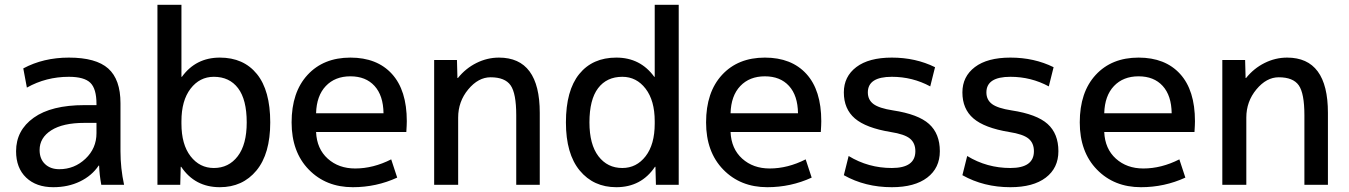

<svg xmlns="http://www.w3.org/2000/svg" viewBox="-20 -770 5620 800"><path d="M382 -258H332Q242 -258 193.5 -227Q145 -196 145 -145Q145 -108 167.5 -86.5Q190 -65 227 -65Q290 -65 336 -108.5Q382 -152 382 -215ZM47 -140Q47 -227 120.5 -279.5Q194 -332 332 -332H382V-337Q382 -400 356.5 -425Q331 -450 267 -450Q172 -450 92 -405L77 -485Q161 -530 267 -530Q380 -530 431 -484.5Q482 -439 482 -340V-140Q482 -69 497 0H402Q394 -44 393 -80H391Q363 -38 313.5 -14Q264 10 202 10Q131 10 89 -30Q47 -70 47 -140Z M636 -750H736V-450H738Q796 -530 896 -530Q995 -530 1050.5 -461.5Q1106 -393 1106 -260Q1106 -129 1048.5 -59.5Q991 10 896 10Q792 10 735 -75H733L731 0H636ZM1008 -260Q1008 -355 972 -402.5Q936 -450 871 -450Q812 -450 774 -400.5Q736 -351 736 -265V-255Q736 -168 774 -119Q812 -70 871 -70Q933 -70 970.5 -119Q1008 -168 1008 -260Z M1297 -298H1578Q1577 -372 1540.5 -412Q1504 -452 1440 -452Q1376 -452 1337.5 -411.5Q1299 -371 1297 -298ZM1297 -220Q1300 -150 1345.5 -109Q1391 -68 1460 -68Q1535 -68 1610 -106L1635 -30Q1548 10 1450 10Q1338 10 1266.5 -63.5Q1195 -137 1195 -260Q1195 -386 1261.5 -458Q1328 -530 1440 -530Q1551 -530 1613 -462Q1675 -394 1675 -265Q1675 -250 1673 -220Z M1884 -520 1886 -445H1888Q1920 -485 1965 -507.5Q2010 -530 2059 -530Q2229 -530 2229 -300V0H2131V-290Q2131 -381 2107.5 -414.5Q2084 -448 2024 -448Q1973 -448 1931 -397.5Q1889 -347 1889 -280V0H1789V-520Z M2808 -750V0H2713L2711 -75H2709Q2652 10 2548 10Q2453 10 2395.5 -59.5Q2338 -129 2338 -260Q2338 -393 2393.5 -461.5Q2449 -530 2548 -530Q2648 -530 2706 -450H2708V-750ZM2436 -260Q2436 -168 2473.5 -119Q2511 -70 2573 -70Q2632 -70 2670 -119Q2708 -168 2708 -255V-265Q2708 -351 2670 -400.5Q2632 -450 2573 -450Q2508 -450 2472 -402.5Q2436 -355 2436 -260Z M3024 -298H3305Q3304 -372 3267.5 -412Q3231 -452 3167 -452Q3103 -452 3064.5 -411.5Q3026 -371 3024 -298ZM3024 -220Q3027 -150 3072.5 -109Q3118 -68 3187 -68Q3262 -68 3337 -106L3362 -30Q3275 10 3177 10Q3065 10 2993.5 -63.5Q2922 -137 2922 -260Q2922 -386 2988.5 -458Q3055 -530 3167 -530Q3278 -530 3340 -462Q3402 -394 3402 -265Q3402 -250 3400 -220Z M3696 -450Q3596 -450 3596 -385Q3596 -354 3619.5 -336.5Q3643 -319 3701 -310Q3806 -294 3851 -253.5Q3896 -213 3896 -140Q3896 -70 3843.5 -30Q3791 10 3696 10Q3585 10 3496 -40L3516 -120Q3598 -70 3696 -70Q3794 -70 3794 -140Q3794 -174 3771.5 -192.5Q3749 -211 3691 -220Q3588 -237 3542 -276.5Q3496 -316 3496 -385Q3496 -451 3548 -490.5Q3600 -530 3696 -530Q3795 -530 3876 -490L3856 -410Q3782 -450 3696 -450Z M4190 -450Q4090 -450 4090 -385Q4090 -354 4113.5 -336.5Q4137 -319 4195 -310Q4300 -294 4345 -253.5Q4390 -213 4390 -140Q4390 -70 4337.5 -30Q4285 10 4190 10Q4079 10 3990 -40L4010 -120Q4092 -70 4190 -70Q4288 -70 4288 -140Q4288 -174 4265.5 -192.5Q4243 -211 4185 -220Q4082 -237 4036 -276.5Q3990 -316 3990 -385Q3990 -451 4042 -490.5Q4094 -530 4190 -530Q4289 -530 4370 -490L4350 -410Q4276 -450 4190 -450Z M4581 -298H4862Q4861 -372 4824.5 -412Q4788 -452 4724 -452Q4660 -452 4621.5 -411.5Q4583 -371 4581 -298ZM4581 -220Q4584 -150 4629.5 -109Q4675 -68 4744 -68Q4819 -68 4894 -106L4919 -30Q4832 10 4734 10Q4622 10 4550.5 -63.5Q4479 -137 4479 -260Q4479 -386 4545.5 -458Q4612 -530 4724 -530Q4835 -530 4897 -462Q4959 -394 4959 -265Q4959 -250 4957 -220Z M5168 -520 5170 -445H5172Q5204 -485 5249 -507.5Q5294 -530 5343 -530Q5513 -530 5513 -300V0H5415V-290Q5415 -381 5391.5 -414.5Q5368 -448 5308 -448Q5257 -448 5215 -397.5Q5173 -347 5173 -280V0H5073V-520Z"/></svg>

Font: Mplus 1p Medium
Style: Regular
Weight: 500
Version: Version 1.061